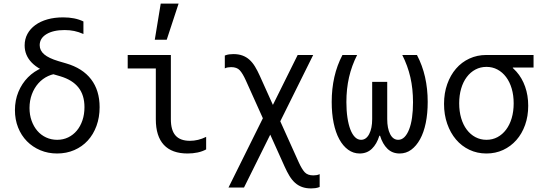

<svg xmlns="http://www.w3.org/2000/svg" viewBox="-20 -847 3040 1072"><path d="M340.6 -679.2Q277.2 -679.2 239.4 -656.3Q201.6 -633.4 201.6 -594.6Q201.6 -565 226.8 -543.5Q252 -522 305.8 -505.8L349.4 -493Q441 -466.4 488.6 -404.3Q536.2 -342.2 536.2 -248.4Q536.2 -191.8 518.7 -144Q501.2 -96.2 469.9 -62.1Q438.6 -28 394.8 -9Q351 10 298.8 10Q248.2 10 205 -8.2Q161.8 -26.4 130.2 -58.6Q98.6 -90.8 81 -135.2Q63.4 -179.6 63.4 -232Q63.4 -287.4 82.8 -334.1Q102.2 -380.8 136.1 -415.2Q170 -449.6 216.5 -468.8Q263 -488 316.8 -488V-437Q280.4 -437 248.8 -422.4Q217.2 -407.8 194.1 -381.7Q171 -355.6 157.9 -320.5Q144.8 -285.4 144.8 -244Q144.8 -205.6 156.4 -173.1Q168 -140.6 188.3 -116.8Q208.6 -93 237.2 -79.7Q265.8 -66.4 299.2 -66.4Q332.8 -66.4 360.8 -80Q388.8 -93.6 408.9 -117.7Q429 -141.8 440.3 -175.2Q451.6 -208.6 451.6 -248.6Q451.6 -315.8 418.1 -358.3Q384.6 -400.8 317 -421L273.4 -433.8Q197 -456.4 157.3 -497.3Q117.6 -538.2 117.6 -593.4Q117.6 -628.8 133.2 -657.6Q148.8 -686.4 177.2 -707.1Q205.6 -727.8 245 -738.9Q284.4 -750 332.6 -750Q366 -750 393.8 -744.4Q421.6 -738.8 445.8 -727.2V-657.2Q418.8 -669 394.2 -674.1Q369.6 -679.2 340.6 -679.2Z M934 -181Q934 -119.8 960.1 -90.3Q986.2 -60.8 1040.4 -60.8Q1063.2 -60.8 1085.8 -66.2Q1108.4 -71.6 1131 -82.8V-12.8Q1109.8 -1.2 1083.3 4.4Q1056.8 10 1027 10Q939.6 10 894.8 -38.2Q850 -86.4 850 -181V-464.8H693V-540H934ZM977.2 -827H877.4L844.2 -625H910.8Z M1569.4 83.6Q1582.4 112.6 1596.2 135.3Q1610 158 1627.2 173.5Q1644.4 189 1666.4 197Q1688.4 205 1716.8 205Q1729 205 1740.5 203.5Q1752 202 1764.8 197V125.2Q1756.8 129.2 1747.9 130.7Q1739 132.2 1729.4 132.2Q1697.4 132.2 1681.2 114.5Q1665 96.8 1647.8 58.8L1430.6 -423.6Q1417.6 -452.6 1403.8 -475.3Q1390 -498 1372.8 -513.5Q1355.6 -529 1333.6 -537Q1311.6 -545 1283.2 -545Q1271 -545 1259.5 -543.5Q1248 -542 1235.2 -537V-465.2Q1243.2 -469.2 1252.1 -470.7Q1261 -472.2 1270.6 -472.2Q1302.6 -472.2 1318.8 -454.5Q1335 -436.8 1352.2 -398.8ZM1255.8 200H1342.4L1536.4 -191H1449.8ZM1448 -149H1534.6L1728.6 -540H1642Z M2211.4 10Q2247.6 10 2276.1 -11Q2304.6 -32 2325.4 -69.7Q2346.2 -107.4 2357.1 -160.3Q2368 -213.2 2368 -278Q2368 -351.4 2353.2 -416.7Q2338.4 -482 2308 -540H2226Q2256.4 -480 2271.2 -415.7Q2286 -351.4 2286 -276.2Q2286 -229 2280.5 -190.3Q2275 -151.6 2264 -123.9Q2253 -96.2 2237.9 -81.3Q2222.8 -66.4 2203.4 -66.4Q2174.4 -66.4 2158.2 -98.4Q2142 -130.4 2142 -182V-390H2058V-182Q2058 -130.4 2041.2 -98.4Q2024.4 -66.4 1996 -66.4Q1977.2 -66.4 1962.1 -81.3Q1947 -96.2 1936.3 -123.9Q1925.6 -151.6 1919.8 -190.6Q1914 -229.6 1914 -276.8Q1914 -351.4 1928.8 -415.7Q1943.6 -480 1974 -540H1892Q1861.6 -482 1846.8 -416.7Q1832 -351.4 1832 -278Q1832 -213.2 1842.9 -160.3Q1853.8 -107.4 1874.3 -69.7Q1894.8 -32 1923.8 -11Q1952.8 10 1988 10Q2029 10 2056.4 -16.4Q2083.8 -42.8 2098 -89H2102Q2116.2 -42.8 2143.3 -16.4Q2170.4 10 2211.4 10Z M2696.2 -66.4Q2662.6 -66.4 2634.5 -81.3Q2606.4 -96.2 2586.1 -123.2Q2565.8 -150.2 2554.8 -187.6Q2543.8 -225 2543.8 -270Q2543.8 -315 2554.8 -352.4Q2565.8 -389.8 2586.1 -416.8Q2606.4 -443.8 2634.4 -458.7Q2662.4 -473.6 2696.2 -473.6Q2729.8 -473.6 2757.6 -458.7Q2785.4 -443.8 2805.7 -416.8Q2826 -389.8 2837 -352.4Q2848 -315 2848 -270Q2848 -225 2837 -187.6Q2826 -150.2 2805.7 -123.2Q2785.4 -96.2 2757.6 -81.3Q2729.8 -66.4 2696.2 -66.4ZM2695.9 10Q2746.5 10 2789.1 -9.7Q2831.6 -29.4 2863 -64.9Q2894.4 -100.4 2911.8 -149.3Q2929.2 -198.1 2929.2 -256.4Q2929.2 -314.4 2912 -363Q2894.8 -411.7 2863.4 -447Q2832 -482.4 2789.1 -502.2Q2746.2 -522 2695 -522L2843.4 -456V-470H2959V-540H2695Q2644.2 -540 2600.7 -519.9Q2557.2 -499.8 2526.1 -463.6Q2494.9 -427.5 2477.1 -377.4Q2459.2 -327.4 2459.2 -267.1Q2459.2 -206.7 2476.9 -156Q2494.6 -105.2 2525.9 -68.3Q2557.1 -31.4 2600.7 -10.7Q2644.2 10 2695.9 10Z"/></svg>

Font: CommitMonoV142 ExtLt
Style: Regular
Weight: 200
Monospace: yes
Designer: Eigil Nikolajsen
Foundry: Eigil Nikolajsen
Version: Version 1.142